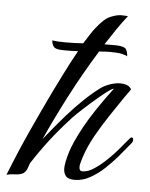

<svg xmlns="http://www.w3.org/2000/svg" viewBox="-74 -606 509 650"><g transform="rotate(5 180.5 -281.0)"><path d="M-28 5Q4 -76 37.5 -149.5Q71 -223 102 -287Q112 -307 133 -349.5Q154 -392 177 -433Q163 -432 149.5 -432Q136 -432 125 -432Q100 -432 93.5 -441.5Q87 -451 87 -462Q104 -459 132 -459Q146 -459 161.5 -459.5Q177 -460 192 -461Q203 -478 212 -492.5Q221 -507 228 -515Q254 -549 275.5 -558Q297 -567 312 -567Q319 -567 325 -566.5Q331 -566 335 -566Q316 -542 298.5 -516Q281 -490 264 -464H305Q334 -463 339 -452Q344 -441 344 -430Q341 -433 327 -436.5Q313 -440 285 -440Q277 -440 268 -439.5Q259 -439 248 -438Q199 -359 157 -278Q115 -197 83 -126Q92 -137 111.5 -161Q131 -185 157 -214.5Q183 -244 211.5 -271Q240 -298 265 -316Q276 -324 294.5 -330.5Q313 -337 330 -337Q341 -337 351 -333.5Q361 -330 367 -320Q363 -314 358.5 -307.5Q354 -301 348 -293Q327 -262 302.5 -225.5Q278 -189 256.5 -150.5Q235 -112 223 -74Q220 -65 218 -57Q216 -49 216 -43Q216 -29 227 -29Q246 -29 268 -44Q290 -59 310 -78.5Q330 -98 341 -111L378 -155Q381 -158 383 -158Q389 -158 389 -150Q389 -144 385 -139Q364 -113 341 -86Q326 -69 304 -48Q282 -27 256 -12.5Q230 2 203 2Q181 2 173 -8Q165 -18 165 -34Q165 -52 175.5 -87.5Q186 -123 217 -179.5Q248 -236 309 -317Q303 -317 283 -301.5Q263 -286 238.5 -264.5Q214 -243 194 -224Q174 -205 168 -197Q102 -125 48 -41L42 -24Q36 -8 24.5 -3.5Q13 1 -0.5 1Q-14 1 -28 5Z"/></g></svg>

Font: Birthstone
Style: Regular
Weight: 400
Designer: Robert E. Leuschke
Foundry: Robert E. Leuschke
Version: Version 1.013; ttfautohint (v1.8.3)